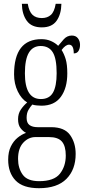

<svg xmlns="http://www.w3.org/2000/svg" viewBox="-20 -750 452 1010"><path d="M185 240Q101 240 62 199.5Q23 159 23 90Q23 49 37 20.5Q51 -8 72.5 -25.5Q94 -43 117 -51Q101 -59 88 -76Q75 -93 75 -123Q75 -152 89.5 -173.5Q104 -195 123 -211Q93 -229 73.5 -269Q54 -309 54 -359Q54 -544 198 -544Q226 -544 248.5 -534Q271 -524 286 -509Q298 -524 315.5 -543.5Q333 -563 358 -563Q379 -563 390 -548.5Q401 -534 401 -514Q401 -495 393 -482Q385 -469 368 -469Q368 -515 343 -515Q325 -515 304 -487Q317 -467 325.5 -439Q334 -411 334 -364Q334 -287 300 -240.5Q266 -194 198 -194Q187 -194 172.5 -195.5Q158 -197 150 -200Q139 -188 129.5 -171.5Q120 -155 120 -130Q120 -103 135.5 -92Q151 -81 178 -81H249Q319 -81 348.5 -40Q378 1 378 60Q378 142 329.5 191Q281 240 185 240ZM195 -229Q239 -229 258.5 -262.5Q278 -296 278 -365Q278 -442 257.5 -475Q237 -508 194 -508Q153 -508 132 -473Q111 -438 111 -364Q111 -229 195 -229ZM186 203Q264 203 295 164Q326 125 326 68Q326 18 305.5 -5.5Q285 -29 237 -29H167Q130 -29 102.5 0.5Q75 30 75 86Q75 135 99.5 169Q124 203 186 203ZM200 -606Q146 -606 121 -640.5Q96 -675 95 -730H126Q133 -689 151 -672Q169 -655 200 -655Q229 -655 247.5 -671.5Q266 -688 273 -730H303Q302 -675 277.5 -640.5Q253 -606 200 -606Z"/></svg>

Font: Noto Serif Sinhala ExtraCondensed Light
Style: Regular
Weight: 300
Width: 2
Designer: Jelle Bosma - Monotype Design Team
Foundry: Monotype Imaging Inc.
Version: Version 2.007; ttfautohint (v1.8.4.7-5d5b)